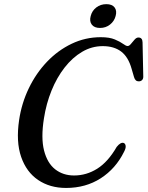

<svg xmlns="http://www.w3.org/2000/svg" viewBox="-20 -892 710 924"><path d="M576.5 -203.5Q583.5 -200 584.8 -189.2Q586 -178.5 577 -161.5Q537 -80.5 464.8 -34Q392.5 12.5 298 12.5Q220 12.5 163.5 -25.8Q107 -64 81.8 -137Q56.5 -210 72 -314.5Q84 -395.5 118.8 -467.5Q153.5 -539.5 206.2 -594.8Q259 -650 325 -681.5Q391 -713 465 -713Q507 -713 532.5 -702.2Q558 -691.5 572.2 -681Q586.5 -670.5 594 -670.5Q602 -670.5 610.2 -680.8Q618.5 -691 627.5 -701.2Q636.5 -711.5 646 -711.5Q665.5 -711.5 666 -688.5L669.5 -523Q669.5 -512 663.2 -506.2Q657 -500.5 648 -500.5Q631 -500 625 -521L613.5 -560.5Q597.5 -618 563 -644Q528.5 -670 474.5 -670Q421.5 -670 375 -642.5Q328.5 -615 291 -567Q253.5 -519 228 -456.2Q202.5 -393.5 191.5 -322.5Q176.5 -228.5 192 -167.8Q207.5 -107 245.5 -77.2Q283.5 -47.5 336.5 -47.5Q396 -47.5 448 -80.2Q500 -113 541.5 -185Q561.5 -210 576.5 -203.5ZM461.5 -757.5Q434 -757.5 421.8 -773.5Q409.5 -789.5 416.5 -815Q423 -840.5 443.5 -856.2Q464 -872 492 -872Q519.5 -872 531.5 -856.2Q543.5 -840.5 536.5 -815Q530 -790 509.5 -773.8Q489 -757.5 461.5 -757.5Z"/></svg>

Font: Fraunces 72pt Soft
Style: Italic
Weight: 400
Italic angle: -16°
Version: Version 1.000;[b76b70a41]